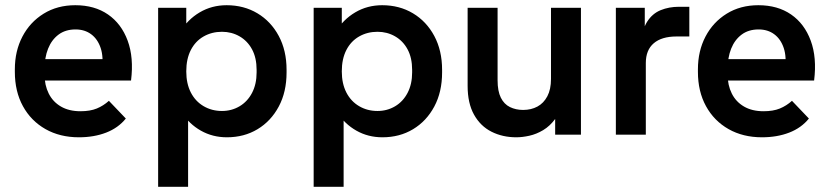

<svg xmlns="http://www.w3.org/2000/svg" viewBox="-20 -517 3182 737"><path d="M283 10Q210 10 154.5 -21.5Q99 -53 68 -109.5Q37 -166 37 -241V-251Q37 -321 66 -376.5Q95 -432 147.5 -464.5Q200 -497 269 -497Q343 -497 394.5 -461.5Q446 -426 470 -361Q494 -296 483 -208H120V-290H422L371 -248Q378 -298 366.5 -332.5Q355 -367 330 -385.5Q305 -404 270 -404Q231 -404 204.5 -384Q178 -364 164.5 -330Q151 -296 151 -251V-231Q151 -190 167 -158Q183 -126 214 -108Q245 -90 289 -90Q326 -90 351.5 -100.5Q377 -111 398 -130L463 -62Q434 -26 387.5 -8Q341 10 283 10Z M587 200V-487H695V-369L672 -395Q700 -442 746.5 -469.5Q793 -497 850 -497Q916 -497 968 -466Q1020 -435 1050 -379Q1080 -323 1080 -249V-239Q1080 -164 1050 -108Q1020 -52 968.5 -21Q917 10 851 10Q796 10 751 -15.5Q706 -41 678 -85L702 -112V200ZM832 -91Q869 -91 899.5 -109Q930 -127 947.5 -160.5Q965 -194 965 -239V-249Q965 -295 947.5 -327.5Q930 -360 899.5 -377.5Q869 -395 832 -395Q793 -395 761.5 -377Q730 -359 712.5 -325Q695 -291 695 -243Q695 -196 712.5 -162Q730 -128 761.5 -109.5Q793 -91 832 -91Z M1184 200V-487H1292V-369L1269 -395Q1297 -442 1343.5 -469.5Q1390 -497 1447 -497Q1513 -497 1565 -466Q1617 -435 1647 -379Q1677 -323 1677 -249V-239Q1677 -164 1647 -108Q1617 -52 1565.5 -21Q1514 10 1448 10Q1393 10 1348 -15.5Q1303 -41 1275 -85L1299 -112V200ZM1429 -91Q1466 -91 1496.5 -109Q1527 -127 1544.5 -160.5Q1562 -194 1562 -239V-249Q1562 -295 1544.5 -327.5Q1527 -360 1496.5 -377.5Q1466 -395 1429 -395Q1390 -395 1358.5 -377Q1327 -359 1309.5 -325Q1292 -291 1292 -243Q1292 -196 1309.5 -162Q1327 -128 1358.5 -109.5Q1390 -91 1429 -91Z M1962 10Q1909 10 1866.5 -11.5Q1824 -33 1799.5 -77Q1775 -121 1775 -187V-487H1890V-209Q1890 -167 1902.5 -142Q1915 -117 1937.5 -106Q1960 -95 1988 -95Q2019 -95 2043 -108Q2067 -121 2081 -147.5Q2095 -174 2095 -214V-487H2210V0H2111V-134H2143Q2133 -90 2112 -61.5Q2091 -33 2065 -17.5Q2039 -2 2012 4Q1985 10 1962 10Z M2344 0V-487H2455V-346L2441 -347Q2444 -402 2464 -433.5Q2484 -465 2516 -478Q2548 -491 2586 -491H2626V-377H2577Q2520 -377 2489.5 -351Q2459 -325 2459 -275V0Z M2905 10Q2832 10 2776.5 -21.5Q2721 -53 2690 -109.5Q2659 -166 2659 -241V-251Q2659 -321 2688 -376.5Q2717 -432 2769.5 -464.5Q2822 -497 2891 -497Q2965 -497 3016.5 -461.5Q3068 -426 3092 -361Q3116 -296 3105 -208H2742V-290H3044L2993 -248Q3000 -298 2988.5 -332.5Q2977 -367 2952 -385.5Q2927 -404 2892 -404Q2853 -404 2826.5 -384Q2800 -364 2786.5 -330Q2773 -296 2773 -251V-231Q2773 -190 2789 -158Q2805 -126 2836 -108Q2867 -90 2911 -90Q2948 -90 2973.5 -100.5Q2999 -111 3020 -130L3085 -62Q3056 -26 3009.5 -8Q2963 10 2905 10Z"/></svg>

Font: SUSE Thin SemiBold
Style: Regular
Weight: 600
Version: Version 1.000